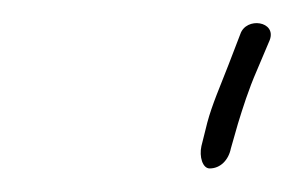

<svg xmlns="http://www.w3.org/2000/svg" viewBox="-20 -607 250 163"><path d="M151 -483C149 -474 152 -464 158 -464C167 -464 174 -471 176 -481L182 -502C186 -515 191 -531 198 -547L209 -573C215 -589 189 -593 184 -578L174 -552C167 -534 160 -518 156 -503Z"/></svg>

Font: Stray Cat
Style: LtObl
Weight: 300
Version: Version 1.0